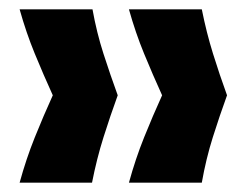

<svg xmlns="http://www.w3.org/2000/svg" viewBox="-20 -480 524 411"><path d="M412 -89H256Q270 -140 288.5 -186Q307 -232 327 -276Q307 -320 288.5 -365Q270 -410 256 -460H412Q422 -410 436 -365Q450 -320 466 -276Q450 -232 435.5 -186Q421 -140 412 -89ZM177 -89H22Q36 -140 54.5 -186Q73 -232 93 -276Q73 -320 54.5 -365Q36 -410 22 -460H178Q187 -410 201.5 -365Q216 -320 232 -276Q216 -232 201.5 -186Q187 -140 177 -89Z"/></svg>

Font: Bricolage Grotesque 96pt ExtraBold ExtraBold
Style: Regular
Weight: 800
Version: Version 1.001;gftools[0.9.33.dev8+g029e19f]